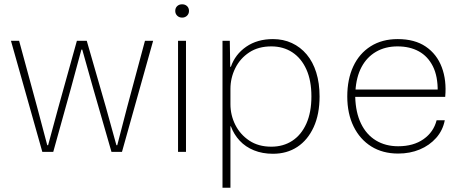

<svg xmlns="http://www.w3.org/2000/svg" viewBox="-20 -707 2149 894"><path d="M177 0 31 -517H69L153 -208L200 -31H204L252 -208L338 -517H384L473 -208L522 -31H526L572 -208L655 -517H693L548 0H499L414 -295L363 -476H359L310 -295L228 0Z M809 0V-517H846V0ZM828 -625Q814 -625 805 -634Q796 -643 796 -656Q796 -670 805 -678.5Q814 -687 828 -687Q842 -687 851 -678.5Q860 -670 860 -656Q860 -643 851 -634Q842 -625 828 -625Z M1016 167V-517H1050L1052 -396H1055Q1075 -454 1126.5 -489.5Q1178 -525 1251 -525Q1299 -525 1339 -506.5Q1379 -488 1408 -453.5Q1437 -419 1452.5 -369.5Q1468 -320 1468 -258Q1468 -175 1440.5 -115Q1413 -55 1364.5 -23Q1316 9 1251 9Q1202 9 1162.5 -7Q1123 -23 1096 -52Q1069 -81 1055 -119H1053V167ZM1243 -24Q1299 -24 1341 -51.5Q1383 -79 1406.5 -131.5Q1430 -184 1430 -258Q1430 -332 1406.5 -384Q1383 -436 1341 -463.5Q1299 -491 1243 -491Q1183 -491 1140.5 -463Q1098 -435 1075.5 -389.5Q1053 -344 1053 -293V-222Q1053 -171 1075.5 -126Q1098 -81 1140.5 -52.5Q1183 -24 1243 -24Z M1834 8Q1762 8 1709 -25Q1656 -58 1626.5 -118Q1597 -178 1597 -258Q1597 -338 1625 -398Q1653 -458 1706 -491.5Q1759 -525 1832 -525Q1911 -525 1962.5 -490Q2014 -455 2037 -394Q2060 -333 2053 -256H1634Q1636 -183 1661 -131.5Q1686 -80 1730.5 -53Q1775 -26 1834 -26Q1905 -26 1952 -59Q1999 -92 2013 -147H2051Q2042 -100 2011 -65Q1980 -30 1934.5 -11Q1889 8 1834 8ZM1635 -284 1630 -290H2023L2018 -281Q2019 -352 1995.5 -398.5Q1972 -445 1930 -468Q1888 -491 1831 -491Q1774 -491 1731 -466Q1688 -441 1663.5 -395Q1639 -349 1635 -284Z"/></svg>

Font: Mona Sans ExtraLight
Style: Regular
Weight: 200
Designer: Deni Anggara
Foundry: GitHub
Version: Version 2.000